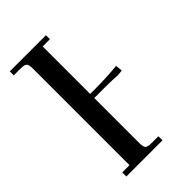

<svg xmlns="http://www.w3.org/2000/svg" viewBox="-213 -781 860 860"><g transform="rotate(-45 217.0 -351.0)"><path d="M22 -676.8V-702.1H251V-676.8H205.1V-376H232.9Q305.7 -376 376 -382.8L378.9 -355V-350.1L351.1 -347.2Q321.3 -350.1 273.9 -350.1H205.1V-65.9Q205.1 -41 212.2 -33.4Q219.2 -25.9 244.1 -25.9H287.1V0H58.1V-25.9H104V-637.2Q104 -662.1 96.9 -669.4Q89.8 -676.8 64.9 -676.8Z"/></g></svg>

Font: Dihjauti S
Style: Bold
Weight: 700
Designer: T. Christopher White
Version: Version 3.0.0